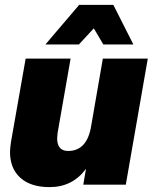

<svg xmlns="http://www.w3.org/2000/svg" viewBox="-20 -756 625 786"><path d="M183 10Q106 10 63.5 -28Q21 -66 21 -134Q21 -147 25 -175L85 -516H269L216 -213Q214 -197 214 -190Q214 -138 259 -138Q336 -138 353 -239L401 -516H585L495 0H321L332 -65Q277 10 183 10ZM526 -574H403L364 -640L303 -574H166L304 -736H444Z"/></svg>

Font: Creato Display Black
Style: Italic
Weight: 900
Italic angle: -10°
Version: Version 1.000